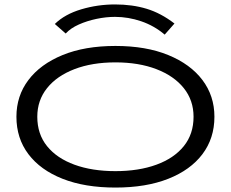

<svg xmlns="http://www.w3.org/2000/svg" viewBox="-20 -834 1040 865"><path d="M500 11Q362 11 262 -28.5Q162 -68 108 -139.5Q54 -211 54 -308Q54 -402 108 -473.5Q162 -545 262 -586Q362 -627 500 -627Q638 -627 738 -586Q838 -545 892 -473.5Q946 -402 946 -308Q946 -211 892 -139.5Q838 -68 738 -28.5Q638 11 500 11ZM500 -63Q605 -63 684.5 -92Q764 -121 808 -175.5Q852 -230 852 -308Q852 -382 808 -437Q764 -492 684.5 -522.5Q605 -553 500 -553Q395 -553 315.5 -522.5Q236 -492 192 -437Q148 -382 148 -308Q148 -230 192 -175.5Q236 -121 315.5 -92Q395 -63 500 -63ZM276 -683 227 -726Q272 -770 346 -792Q420 -814 498 -814Q576 -814 640.5 -794.5Q705 -775 766 -728L722 -678Q675 -718 616.5 -738Q558 -758 498 -758Q458 -758 415 -749Q372 -740 335 -723.5Q298 -707 276 -683Z"/></svg>

Font: Inconsolata UltraExpanded
Style: Regular
Weight: 400
Width: 9
Monospace: yes
Designer: Raph Levien, Cyreal, Brenton Simpson
Foundry: Raph Levien, Cyreal, Google
Version: Version 3.000; ttfautohint (v1.8.2.53-6de2)